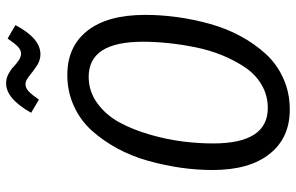

<svg xmlns="http://www.w3.org/2000/svg" viewBox="-186 -748 947 614"><g transform="rotate(-90 287.0 -441.5)"><path d="M419.9 -785.2Q400.4 -785.2 382.6 -797.1Q364.7 -809.1 350.3 -821Q335.9 -833 324.2 -833Q312 -833 301 -822.5Q290 -812 274.9 -790L232.9 -814.9Q277.8 -895 327.1 -895Q342.8 -895 356.9 -887.5Q371.1 -879.9 380.1 -871.1Q389.2 -862.3 400.4 -854.7Q411.6 -847.2 421.9 -847.2Q433.6 -847.2 444.3 -857.4Q455.1 -867.7 470.2 -890.1L513.2 -865.2Q471.2 -785.2 419.9 -785.2ZM354 -699.2Q444.8 -699.2 495.4 -634.8Q545.9 -570.3 545.9 -450.2Q545.9 -399.4 538.8 -347.7Q531.7 -295.9 517.1 -243.2Q502.4 -190.4 477.8 -145Q453.1 -99.6 420.7 -64.2Q388.2 -28.8 342.5 -8.3Q296.9 12.2 243.2 12.2Q152.3 12.2 101.1 -52.5Q49.8 -117.2 49.8 -234.9Q49.8 -284.7 57.1 -336.2Q64.5 -387.7 79.1 -440.4Q93.8 -493.2 118.7 -539.1Q143.6 -585 176 -621.1Q208.5 -657.2 254.4 -678.2Q300.3 -699.2 354 -699.2ZM348.1 -630.9Q301.3 -630.9 263.4 -603.3Q225.6 -575.7 202.4 -533.2Q179.2 -490.7 163.3 -436Q147.5 -381.3 141.1 -330.8Q134.8 -280.3 134.8 -232.9Q134.8 -58.1 248 -58.1Q288.1 -58.1 321.5 -77.4Q355 -96.7 377.4 -129.9Q399.9 -163.1 416.5 -203.4Q433.1 -243.7 442.4 -290Q451.7 -336.4 455.8 -377.7Q460 -418.9 460 -458Q460 -630.9 348.1 -630.9Z"/></g></svg>

Font: Fira Sans Compressed Book
Style: Italic
Weight: 350
Width: 3
Italic angle: -8°
Designer: Carrois Corporate & Edenspiekermann AG
Foundry: Carrois Corporate GbR & Edenspiekermann AG
Version: Version 4.203;PS 004.203;hotconv 1.0.88;makeotf.lib2.5.64775